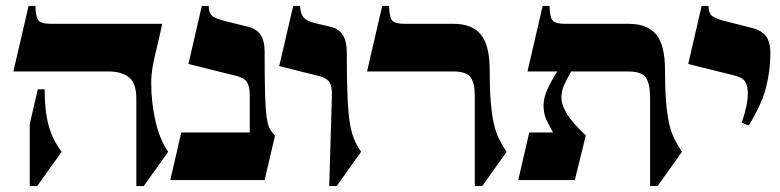

<svg xmlns="http://www.w3.org/2000/svg" viewBox="-20 -605 2620 645"><path d="M488 -325Q488 -264 501.5 -201.5Q515 -139 545 -95L463 20H438V-273Q438 -326 413 -345.5Q388 -365 343 -365H25L76 -585H99Q100 -545 110.5 -535Q121 -525 151 -525H525Q514 -474 505.5 -439.5Q497 -405 492.5 -379Q488 -353 488 -325ZM80 -189 107 -305H130Q130 -234 143 -185Q156 -136 187 -95L105 20H80Z M869 -430Q869 -341 870.5 -289Q872 -237 876 -210Q880 -183 887 -171Q894 -159 904 -150L869 0H552L589 -160H819V-285Q819 -314 810 -328.5Q801 -343 774 -350L613 -390L658 -585H681Q682 -560 693 -551.5Q704 -543 733 -535L814 -515Q842 -508 855.5 -488Q869 -468 869 -430Z M1145 -430Q1145 -345 1147 -290Q1149 -235 1154 -199.5Q1159 -164 1168.5 -140.5Q1178 -117 1193 -95L1111 20H1086L1095 -285Q1096 -314 1087 -328.5Q1078 -343 1050 -350L918 -383L965 -585H988Q989 -560 999.5 -547Q1010 -534 1040 -527L1090 -515Q1145 -503 1145 -430Z M1625 -370Q1625 -307 1628.5 -264.5Q1632 -222 1638.5 -192Q1645 -162 1656 -139.5Q1667 -117 1682 -95L1600 20H1575V-283Q1575 -327 1560.5 -346Q1546 -365 1501 -365H1213L1264 -585H1287Q1288 -545 1298.5 -535Q1309 -525 1339 -525H1503Q1566 -525 1595.5 -489Q1625 -453 1625 -370Z M1866 -278Q1866 -252 1885.5 -221Q1905 -190 1948 -150L1911 0H1721L1758 -160H1838Q1825 -183 1815.5 -203Q1806 -223 1806 -251Q1806 -277 1819.5 -306Q1833 -335 1852 -365H1752L1803 -585H1826Q1827 -545 1837.5 -535Q1848 -525 1878 -525H2092Q2155 -525 2184.5 -489Q2214 -453 2214 -370Q2214 -307 2217.5 -264.5Q2221 -222 2227.5 -192Q2234 -162 2245 -139.5Q2256 -117 2271 -95L2189 20H2164V-273Q2164 -324 2149.5 -344.5Q2135 -365 2090 -365H1899Q1883 -338 1874.5 -318Q1866 -298 1866 -278Z M2568 -427Q2568 -369 2553.5 -311.5Q2539 -254 2495 -183L2472 -193Q2483 -227 2487.5 -249Q2492 -271 2492 -291Q2492 -317 2483 -331Q2474 -345 2445 -352L2292 -390L2337 -585H2360Q2361 -560 2372 -551.5Q2383 -543 2412 -535L2503 -512Q2537 -504 2552.5 -484.5Q2568 -465 2568 -427Z"/></svg>

Font: Bona Nova
Style: Bold
Weight: 700
Designer: Mateusz Machalski
Foundry: Capitalics
Version: Version 4.001; ttfautohint (v1.8.3)